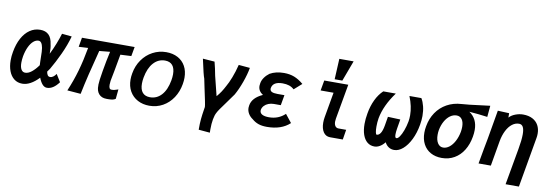

<svg xmlns="http://www.w3.org/2000/svg" viewBox="-65 -1275 5530 1924"><g transform="rotate(10 2700.0 -313.0)"><path d="M20 -204.5Q20 -247 28 -290Q42 -371.5 74.5 -431.5Q107 -491.5 154.5 -524Q202 -556.5 260 -556.5Q370.5 -556.5 386 -432.5Q395 -397.5 394 -336.5Q420 -388 443.8 -448.8Q467.5 -509.5 481 -555L581 -545Q556 -454 511.8 -358.8Q467.5 -263.5 424 -189.5L400 -155.5Q404.5 -131 413.2 -119.2Q422 -107.5 437.5 -107.5Q455.5 -107.5 471.2 -119.8Q487 -132 498 -149.5L545.5 -73Q488.5 4.5 425.5 4.5Q398.5 4.5 377.8 -19.5Q357 -43.5 342 -83.5Q256 7 174.5 7Q125.5 7 90.8 -20.2Q56 -47.5 38 -95.2Q20 -143 20 -204.5ZM129.5 -199.5Q129.5 -154 144 -130.2Q158.5 -106.5 184 -106.5Q216.5 -106.5 250.2 -133.8Q284 -161 316 -206Q314.5 -223.5 314.5 -238.5L313.5 -279Q313 -317.5 312 -341Q311 -364.5 308 -380.5Q296.5 -446 261.5 -446Q235 -446 210 -424.5Q185 -403 165.5 -362.2Q146 -321.5 135.5 -266Q129.5 -228.5 129.5 -199.5Z M929 -109Q928.5 -111 928.5 -116.5Q928.5 -150 947 -259Q965.5 -368 986.5 -460.5L878 -450Q840.5 -307 814.8 -200Q789 -93 769 5.5L632 -5.5Q678.5 -115 709 -222Q739.5 -329 763 -460.5L668 -455.5L684.5 -550.5H1220.5L1203.5 -455.5L1093 -450Q1057 -246.5 1042 -175.5Q1039 -152.5 1039 -135.5Q1039 -111.5 1045.5 -100.2Q1052 -89 1066 -89Q1083.5 -89 1095.2 -91.8Q1107 -94.5 1124 -100.5L1134 -104L1124.5 -6.5Q1110.5 3.5 1092.8 6.8Q1075 10 1050 10H1032.5Q981.5 10 954 -22.2Q926.5 -54.5 929 -109Z M1236.5 -223.5Q1236.5 -253.5 1242.5 -286.5Q1256 -365 1298.8 -426Q1341.5 -487 1405.2 -521Q1469 -555 1543 -555Q1610 -555 1660.5 -528Q1711 -501 1738.5 -451Q1766 -401 1766 -333.5Q1766 -302.5 1760 -268Q1746.5 -189.5 1705.8 -127.8Q1665 -66 1603 -31.2Q1541 3.5 1466.5 3.5Q1400 3.5 1347.8 -24.2Q1295.5 -52 1266 -103.2Q1236.5 -154.5 1236.5 -223.5ZM1641 -284.5Q1647 -319 1647 -347.5Q1647 -408 1621 -439Q1595 -470 1545 -470Q1476.5 -470 1428.2 -416.8Q1380 -363.5 1362 -265Q1356 -230.5 1356 -202.5Q1356 -142.5 1382.2 -112Q1408.5 -81.5 1459 -81.5Q1527.5 -81.5 1575.2 -133.8Q1623 -186 1641 -284.5Z M2013 -49.5Q2017.5 -76.5 2018 -81Q2018 -93 2008 -142.8Q1998 -192.5 1980.5 -272.5L1962.5 -359.5Q1949 -393 1919.5 -531.5L1914.5 -554.5L2034.5 -545.5Q2051.5 -481.5 2065 -407L2114.5 -208Q2138.5 -235.5 2156.5 -262.8Q2174.5 -290 2193.5 -327Q2213.5 -360.5 2237.5 -422Q2261.5 -483.5 2279 -555L2394 -545Q2382.5 -477.5 2353.2 -396.5Q2324 -315.5 2290.5 -256.5Q2269 -224 2222 -161Q2185.5 -111 2167.8 -85.8Q2150 -60.5 2142 -44Q2127.5 -18.5 2119.2 26.8Q2111 72 2111 130Q2111 152.5 2111.5 164L1996.5 154Q1996 91.5 2000.5 45.5Q2005 -0.5 2013 -49.5Z M2511.5 -43.5Q2482 -63.5 2466 -91Q2450 -118.5 2450 -149.5Q2450 -160 2452.5 -173.5Q2465 -253.5 2570 -301Q2546.5 -315.5 2533.2 -336.5Q2520 -357.5 2520 -385Q2520 -397.5 2523 -411.5Q2527.5 -441 2547.5 -469.8Q2567.5 -498.5 2597.5 -520.5Q2657 -554.5 2741 -554.5Q2799 -554.5 2845.5 -536.5Q2868 -527.5 2890.2 -514.2Q2912.5 -501 2940 -478L2862.5 -409.5Q2840.5 -430.5 2811.5 -440Q2782.5 -449.5 2745 -449.5Q2647.5 -449.5 2635.5 -383Q2635 -380.5 2635 -375.5Q2635 -355 2653.5 -345.5Q2672 -336 2710.5 -336H2782.5L2764 -231H2694.5Q2664.5 -231 2639 -221Q2613.5 -211 2596.5 -192.8Q2579.5 -174.5 2575 -151Q2574.5 -148 2574.5 -143Q2574.5 -117.5 2598.5 -104.2Q2622.5 -91 2667.5 -91Q2764 -91 2830.5 -154.5L2896 -72Q2811 7.5 2663.5 7.5Q2613 7.5 2577.5 -4.8Q2542 -17 2511.5 -43.5Z M3213 -133Q3213 -161 3218 -189L3263 -445.5H3131.5L3150 -550H3394.5L3331.5 -195Q3328.5 -178.5 3328.5 -164Q3328.5 -135 3340.5 -118.2Q3352.5 -101.5 3375 -101.5H3452Q3450.5 -86.5 3443.5 -49L3435.5 0H3305.5Q3261.5 -0.5 3237.2 -36.8Q3213 -73 3213 -133ZM3406.5 -790 3328.5 -580.5H3250.5L3261 -790Z M3623 -192Q3623 -242 3633.5 -300.5Q3646.5 -377 3676.8 -440.5Q3707 -504 3751.5 -545.5H3879Q3777 -406.5 3752 -273Q3745 -231 3745 -186.5Q3745 -151.5 3749.5 -129Q3754 -106.5 3761 -106.5Q3783 -106.5 3799.8 -131.5Q3816.5 -156.5 3826 -210L3841.5 -302.5L3968 -297.5L3963 -266Q3957.5 -227 3952 -200.5Q3946.5 -166 3946.5 -142.5Q3946.5 -123 3950.5 -114.8Q3954.5 -106.5 3962.5 -106.5Q3976.5 -106.5 3994 -131.5Q4011.5 -156.5 4027.5 -199.5Q4043.5 -242.5 4053 -293.5Q4058 -323 4058 -356Q4058 -445.5 4017.5 -545.5H4139Q4159 -512 4170 -467.2Q4181 -422.5 4181 -371Q4181 -328.5 4172.5 -280Q4158 -195 4125 -128Q4092 -61 4048.5 -23.5Q4005 14 3959.5 14Q3927.5 14 3903 -2.2Q3878.5 -18.5 3864 -47.5Q3841.5 -18.5 3814 -2.2Q3786.5 14 3758.5 14Q3716.5 14 3686 -11Q3655.5 -36 3639.2 -82.2Q3623 -128.5 3623 -192Z M4228.5 -209.5Q4228.5 -242.5 4235 -276.5Q4248.5 -355 4290.2 -417Q4332 -479 4398 -515.8Q4464 -552.5 4547 -557Q4596.5 -559 4767 -581.5L4832.5 -589.5L4822 -474.5Q4727.5 -487.5 4636.5 -494Q4721 -437 4721 -323.5Q4721 -290 4714.5 -254Q4701 -175 4664.2 -115.2Q4627.5 -55.5 4570.8 -22.8Q4514 10 4443.5 10Q4378 10 4329.5 -17Q4281 -44 4254.8 -93.5Q4228.5 -143 4228.5 -209.5ZM4587.5 -281.5Q4592 -309.5 4592 -332Q4592 -381 4572.5 -408.2Q4553 -435.5 4518 -435.5Q4483 -435.5 4452 -413Q4421 -390.5 4398.8 -350.8Q4376.5 -311 4367 -260Q4363 -237.5 4363 -211.5Q4363 -159 4383.5 -127Q4404 -95 4439 -95Q4471.5 -95 4501.8 -118.5Q4532 -142 4554.5 -184.2Q4577 -226.5 4587.5 -281.5Z M5202.5 -363.5Q5202.5 -414 5189.2 -438.2Q5176 -462.5 5148 -462.5Q5110.5 -462.5 5077.5 -436.8Q5044.5 -411 5021 -364.5Q4997.5 -318 4986.5 -257.5L4942 0H4817L4845 -156L4848.5 -174.5Q4859.5 -238.5 4864.5 -259Q4879 -349.5 4915.5 -554L5031.5 -549V-504.5Q5054 -530 5093.5 -545.2Q5133 -560.5 5172.5 -560.5Q5229 -560.5 5268.8 -539.5Q5308.5 -518.5 5328.5 -481.5Q5348.5 -444.5 5348.5 -396.5Q5348.5 -372.5 5344.5 -352L5255.5 158H5120L5185.5 -211Q5202.5 -305 5202.5 -363.5Z"/></g></svg>

Font: JuliaMono ExtraBold
Style: Italic
Weight: 800
Italic angle: -9°
Monospace: yes
Designer: cormullion
Foundry: corm
Version: Version 0.057; ttfautohint (v1.8.4)